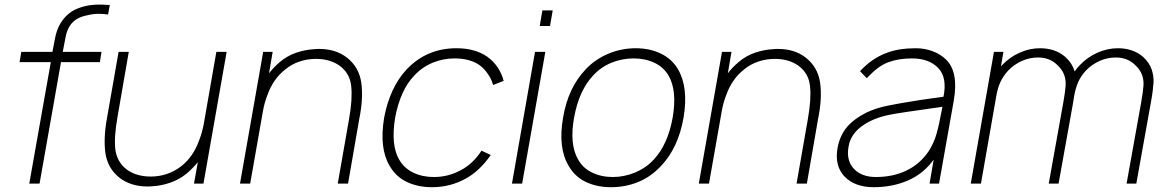

<svg xmlns="http://www.w3.org/2000/svg" viewBox="-20 -784 4976 820"><path d="M258.5 -617.5 248 -562.5H413.5L406.5 -518.5H240.5L149 0H105L197 -518.5H63.5L71 -562.5H204L214.5 -617.5Q228 -695 285.5 -734.5Q335.5 -764.5 405 -764.5Q412.5 -764.5 423.5 -764Q434.5 -763.5 449 -762.5L441.5 -722Q422.5 -725 403 -725Q376 -725 352 -718.5Q310 -710.5 287.8 -686Q265.5 -661.5 258.5 -617.5Z M948 -562.5 849 0H808.5L825 -91.5Q804 -66 778 -43.5Q746.5 -17.5 707.8 -4Q669 9.5 630 11.5Q626.5 12 621.5 12.2Q616.5 12.5 609.5 12.5Q540 12.5 491.5 -24Q439.5 -64.5 430 -131Q421 -197 438.5 -288.5L486.5 -562.5H530L482.5 -288.5Q466.5 -200 472.5 -146.5Q479 -92.5 522 -59.5Q563 -30 624 -30Q660 -30 693.2 -41.2Q726.5 -52.5 755 -75Q805.5 -115 830 -183.5Q842.5 -214.5 850 -253L904 -562.5Z M1514 -274 1466.5 0H1422.5L1470.5 -274Q1486 -361 1480 -415.5Q1475 -470 1431 -503Q1390 -532.5 1329 -532.5Q1293 -532.5 1259.2 -521.2Q1225.5 -510 1198.5 -487.5Q1147 -447.5 1122.5 -379Q1109.5 -346.5 1103 -309.5L1048.5 0H1005L1104 -562.5H1144.5L1129 -471Q1138.5 -483.5 1149.8 -495.2Q1161 -507 1174.5 -518.5Q1206 -545.5 1244.8 -558.8Q1283.5 -572 1322.5 -574Q1326.5 -574.5 1331.5 -574.8Q1336.5 -575 1343.5 -575Q1413.5 -575 1461 -538.5Q1513.5 -497.5 1523 -431Q1532.5 -364.5 1514 -274Z M2086 -421Q2079 -446.5 2062.8 -469.5Q2046.5 -492.5 2027 -506.5Q1986 -534.5 1921.5 -534.5Q1872 -534.5 1827 -515.8Q1782 -497 1748.5 -460.5Q1689.5 -398.5 1667.5 -281Q1648.5 -163.5 1685 -102Q1706 -65.5 1744.8 -46.8Q1783.5 -28 1833 -28Q1895 -28 1948.5 -57.5Q1999.5 -84 2036.5 -140.5L2076 -122Q2029 -54.5 1970.5 -22Q1903.5 15.5 1825 15.5Q1764.5 15.5 1717.5 -7Q1670.5 -29.5 1644.5 -75Q1599 -150 1620.5 -281Q1645 -411 1717.5 -488.5Q1803 -578 1930 -578Q2008 -578 2060 -542.5Q2087.5 -523 2105.5 -496Q2123.5 -469 2131 -438.5Z M2340.5 -739.5 2329 -673H2285L2296.5 -739.5ZM2309 -562.5 2210 0H2166.5L2265 -562.5Z M2409 -75Q2362 -153 2385 -282.5Q2406.5 -410 2482 -488.5Q2501.5 -509.5 2526 -526.2Q2550.5 -543 2577.8 -554.5Q2605 -566 2634.8 -572Q2664.5 -578 2694.5 -578Q2755 -578 2802.2 -555.2Q2849.5 -532.5 2875.5 -488.5Q2921 -410.5 2899.5 -282.5Q2877 -152.5 2803 -75Q2759.5 -28.5 2705.2 -6.5Q2651 15.5 2589.5 15.5Q2529 15.5 2482 -7Q2435 -29.5 2409 -75ZM2835 -461.5Q2814 -497.5 2774.8 -516Q2735.5 -534.5 2686 -534.5Q2636.5 -534.5 2591.2 -516Q2546 -497.5 2513 -461.5Q2452.5 -396.5 2432 -282.5Q2411 -167.5 2449.5 -102Q2469.5 -66 2508.8 -47Q2548 -28 2597.5 -28Q2622 -28 2646 -33Q2670 -38 2692.5 -47.2Q2715 -56.5 2735 -70.2Q2755 -84 2771.5 -102Q2832 -165.5 2853 -282.5Q2872.5 -398 2835 -461.5Z M3473.5 -274 3426 0H3382L3430 -274Q3445.5 -361 3439.5 -415.5Q3434.5 -470 3390.5 -503Q3349.5 -532.5 3288.5 -532.5Q3252.5 -532.5 3218.8 -521.2Q3185 -510 3158 -487.5Q3106.5 -447.5 3082 -379Q3069 -346.5 3062.5 -309.5L3008 0H2964.5L3063.5 -562.5H3104L3088.5 -471Q3098 -483.5 3109.2 -495.2Q3120.5 -507 3134 -518.5Q3165.5 -545.5 3204.2 -558.8Q3243 -572 3282 -574Q3286 -574.5 3291 -574.8Q3296 -575 3303 -575Q3373 -575 3420.5 -538.5Q3473 -497.5 3482.5 -431Q3492 -364.5 3473.5 -274Z M3950 0 3967.5 -102Q3923.5 -41.5 3857.2 -13Q3791 15.5 3711.5 15.5Q3631 15.5 3587 -30Q3543.5 -76 3557 -152Q3566.5 -204 3596.2 -240Q3626 -276 3682 -304Q3721.5 -322.5 3770 -332.5Q3794.5 -337.5 3830.2 -343.8Q3866 -350 3914.5 -357.5L4009.5 -371Q4026 -453 3987 -493.5Q3948 -534.5 3874 -534.5Q3817.5 -534.5 3773.5 -518Q3730.5 -502.5 3682 -450L3653 -480Q3678 -507 3705 -525.8Q3732 -544.5 3761.5 -556.2Q3791 -568 3823.2 -573Q3855.5 -578 3890.5 -578Q3930 -578 3964 -565Q3998 -552 4021 -529Q4075 -476 4053 -352L3990.5 0ZM4005 -328Q3805 -300 3778 -293.5Q3708.5 -280 3660 -244.5Q3612 -209 3604 -157.5Q3593.5 -99 3626.5 -63.5Q3659.5 -28 3720.5 -28Q3794 -28 3851.8 -55.8Q3909.5 -83.5 3947 -139.5Q3958 -157 3966 -174.8Q3974 -192.5 3979.5 -211.5Q3990.5 -248.5 4005 -328Z M4895.5 -348 4833 0H4791.5L4854 -348Q4858 -370.5 4860.2 -387.5Q4862.5 -404.5 4863.5 -417Q4865.5 -441.5 4857.5 -464Q4849.5 -486.5 4827 -507.5Q4794.5 -538.5 4745.5 -538.5Q4709.5 -538.5 4676.8 -524Q4644 -509.5 4618.5 -483.5Q4607 -471 4598.8 -458.8Q4590.5 -446.5 4584.8 -433.5Q4579 -420.5 4574.8 -405.8Q4570.5 -391 4567.5 -374L4563.5 -348L4501 0H4459L4521.5 -348Q4525.5 -370.5 4527.8 -387.5Q4530 -404.5 4531 -417Q4533 -441.5 4525 -464Q4517 -486.5 4494.5 -507.5Q4462 -538.5 4413.5 -538.5Q4377.5 -538.5 4344.8 -524Q4312 -509.5 4286.5 -483.5Q4275 -471 4266.8 -458.8Q4258.5 -446.5 4252.5 -433.5Q4246.5 -420.5 4242.2 -405.8Q4238 -391 4235 -374L4169.5 0H4126L4225 -562.5H4265.5L4255 -501L4261.5 -507.5Q4293 -540.5 4335.2 -559.2Q4377.5 -578 4421.5 -578Q4486.5 -578 4529 -541.5Q4559 -514.5 4569.5 -479Q4583 -497.5 4593.5 -507.5Q4625 -540.5 4667.5 -559.2Q4710 -578 4754 -578Q4819 -578 4861.5 -541.5Q4888 -517 4898 -489Q4908 -460.5 4906.5 -431Q4905.5 -416 4903 -395.5Q4900.5 -375 4895.5 -348Z"/></svg>

Font: Russisch Sans ExtraLight
Style: Italic
Weight: 200
Width: 4
Italic angle: -10°
Designer: Michael Sharanda (font) & Cristiano Sobral (main changes)
Foundry: Michael Sharanda
Version: Version 2.00;September 8, 2020;FontCreator 13.0.0.2681 64-bi